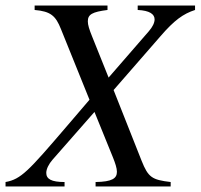

<svg xmlns="http://www.w3.org/2000/svg" viewBox="-49 -673 724 693"><path d="M655 -653H448V-637C491 -635 509 -622 509 -603C509 -591 502 -576 488 -560L343 -393L284 -540C273 -567 268 -583 268 -596C268 -621 284 -630 339 -637V-653H76V-637C134 -632 152 -616 171 -568L274 -313L191 -216C54 -56 27 -26 -29 -16V0H184V-16C136 -16 118 -27 118 -49C118 -63 127 -81 141 -97L292 -269L359 -104C367 -84 373 -66 373 -53C373 -29 356 -17 296 -16V0H567V-16C499 -24 486 -33 462 -93L361 -348L530 -542C580 -600 612 -623 655 -637Z"/></svg>

Font: XITS
Style: Italic
Weight: 400
Italic angle: -16.33°
Designer: MicroPress Inc., with final additions and corrections provided by Coen Hoffman, Elsevier (retired)
Version: Version 1.302